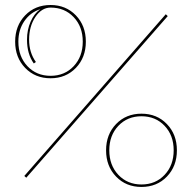

<svg xmlns="http://www.w3.org/2000/svg" viewBox="-20 -740 760 760"><path d="M180.2 -720.2Q240.7 -720.2 280.3 -679.2Q319.8 -638.2 319.8 -575.2Q319.8 -512.2 280.3 -471.2Q240.7 -430.2 180.2 -430.2Q119.1 -430.2 79.6 -471.2Q40 -512.2 40 -575.2Q40 -638.2 79.6 -679.2Q119.1 -720.2 180.2 -720.2ZM631.6 -241.9Q595.7 -279.8 540 -279.8Q484.4 -279.8 448.5 -241.9Q412.6 -204.1 412.6 -145Q412.6 -85.9 448.5 -47.9Q484.4 -9.8 540 -9.8Q595.7 -9.8 631.6 -47.9Q667.5 -85.9 667.5 -145Q667.5 -204.1 631.6 -241.9ZM439.5 -249Q479 -290 540 -290Q601.1 -290 640.6 -249Q680.2 -208 680.2 -145Q680.2 -82 640.6 -41Q601.1 0 540 0Q479 0 439.5 -41Q399.9 -82 399.9 -145Q399.9 -208 439.5 -249ZM84 -36.6 76.2 -43.5 636.2 -683.6 644 -676.3ZM180.2 -710Q145 -710 120.1 -672.9Q95.2 -635.7 95.2 -583Q95.2 -532.2 122.1 -494.6L113.8 -488.8Q86.9 -526.4 86.9 -583Q86.9 -622.1 101.3 -654.5Q115.7 -687 139.2 -703.6Q100.1 -690.9 76.4 -656.5Q52.7 -622.1 52.7 -575.2Q52.7 -516.1 88.6 -478Q124.5 -439.9 180.2 -439.9Q235.8 -439.9 271.7 -478Q307.6 -516.1 307.6 -575.2Q307.6 -634.3 271.7 -672.1Q235.8 -710 180.2 -710Z"/></svg>

Font: ZnikomitNo25
Style: Regular
Weight: 100
Designer: gluk
Foundry: gluk
Version: Version 0.56